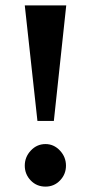

<svg xmlns="http://www.w3.org/2000/svg" viewBox="-20 -677 353 713"><path d="M119 -228 72 -657H226L180 -228ZM72 -62Q72 -94 94.5 -118Q117 -142 149 -142Q180 -142 202.5 -118Q225 -94 225 -62Q225 -30 203 -7Q181 16 149 16Q116 16 94 -7Q72 -30 72 -62Z"/></svg>

Font: Noto Serif Oriya
Style: Bold
Weight: 700
Designer: David Williams
Foundry: Google LLC, David Williams
Version: Version 1.051; ttfautohint (v1.8.4.7-5d5b)